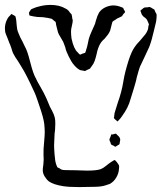

<svg xmlns="http://www.w3.org/2000/svg" viewBox="-28 -556 660 781"><path d="M100 -519Q101 -520 110 -523Q118 -527 136 -531Q156 -536 178 -536Q214 -536 239 -521Q250 -516 257 -504Q263 -498 263 -498Q264 -496 264 -493.5Q264 -491 265 -489Q265 -484 266 -480.5Q267 -477 268 -474Q268 -466 264.5 -451.5Q261 -437 261 -431V-423Q261 -415 263 -399Q272 -357 288 -343Q289 -342 292.5 -338Q296 -334 298 -334H299Q300 -334 308 -338L318 -341Q320 -344 321 -348Q322 -352 323 -355Q326 -363 328.5 -375.5Q331 -388 333 -397Q336 -409 346 -431L355 -451Q359 -458 362 -472Q368 -493 375 -505Q384 -518 399 -525.5Q414 -533 431 -534Q448 -534 463 -528Q464 -527 468 -526Q472 -525 473 -524Q474 -522 474.5 -520Q475 -518 476 -517Q477 -516 479 -512Q481 -508 481 -507Q481 -506 474 -499Q468 -490 468 -490L456 -484Q449 -482 439 -474Q433 -471 431 -469Q429 -467 428.5 -464Q428 -461 427 -459Q425 -453 423 -443Q421 -433 418 -427Q413 -416 397 -398Q386 -389 379 -377Q370 -361 365 -336Q361 -319 357 -308Q353 -297 346 -288Q344 -286 342 -282.5Q340 -279 338 -277L325 -271L318 -267Q316 -267 313 -268Q310 -269 308 -269L297 -271Q297 -271 288 -277Q272 -290 262 -307Q250 -328 244 -343Q240 -351 237 -365L229 -386Q225 -394 218 -405Q211 -416 208 -424Q206 -430 204 -440Q202 -450 200 -456Q200 -461 198 -467L189 -474Q184 -479 181 -480Q178 -481 173.5 -481.5Q169 -482 167 -483Q148 -487 124 -487Q108 -489 100 -491L92 -493Q90 -497 90 -505Q92 -507 94.5 -512Q97 -517 100 -519ZM579 -365 559 -322 541 -284Q536 -270 528 -240Q527 -233 523 -219Q517 -197 503 -153Q494 -118 468 -83Q464 -76 454 -66Q453 -65 452 -63.5Q451 -62 450 -62Q450 -62 444 -67Q443 -68 440 -70.5Q437 -73 436 -75Q435 -76 435.5 -77.5Q436 -79 436 -80L438 -96Q440 -104 444.5 -117Q449 -130 451 -138Q467 -182 474 -226Q479 -259 495 -310Q507 -347 520 -365Q528 -377 541 -390Q555 -406 562.5 -415.5Q570 -425 574 -437L576 -451Q579 -456 577 -459Q577 -460 575 -464Q574 -466 572 -471Q570 -476 568 -478Q565 -482 559 -486Q553 -490 551 -494Q549 -496 548 -499Q547 -502 546 -504Q546 -506 544.5 -508.5Q543 -511 543 -512Q545 -515 548 -517Q551 -519 552 -520Q553 -521 554.5 -522.5Q556 -524 559 -525Q561 -526 567 -526Q573 -526 576 -527Q577 -527 578.5 -527.5Q580 -528 582 -527Q584 -527 593 -521L600 -517Q601 -515 604 -507Q608 -501 609 -497V-490Q609 -482 607 -468Q605 -462 597 -426.5Q589 -391 579 -365ZM456 117Q457 120 456.5 124.5Q456 129 456 131Q455 149 445 166Q435 183 419 192L401 198Q383 204 352 204L293 205Q251 205 227 201Q190 195 171 182Q161 174 153.5 161.5Q146 149 146 137Q146 128 147.5 119.5Q149 111 149 102Q150 96 149.5 87.5Q149 79 149 74Q148 55 152 15Q154 -7 154 -19Q154 -30 152 -52Q149 -77 133 -123Q130 -131 124 -149.5Q118 -168 112 -181Q77 -257 60 -283Q58 -286 46 -306Q33 -324 25 -340Q22 -347 18 -361Q16 -365 14.5 -370.5Q13 -376 10 -381Q6 -393 -4 -417Q-8 -426 -8 -440Q-8 -456 -2 -471Q4 -484 7 -487L15 -495Q15 -496 16.5 -497.5Q18 -499 19 -499L26 -495Q34 -491 35 -489Q36 -487 36.5 -482Q37 -477 38 -474Q39 -468 40 -452Q41 -436 46 -424Q54 -403 64 -386L73 -367Q83 -351 95 -303Q107 -256 117 -239Q121 -229 139 -198L149 -180Q159 -162 175 -122Q177 -118 184.5 -104Q192 -90 195 -77Q197 -69 197 -53Q197 -39 196 -28.5Q195 -18 194 -11Q192 21 192 35Q192 47 194 73Q196 101 201 114Q204 123 205 124Q208 126 210 127Q212 128 213 128Q221 134 223 134Q228 136 241 136Q270 136 326 138Q365 138 382 132Q392 128 404 118Q416 108 424 103Q435 96 437 95Q441 95 447 103Q455 114 456 117ZM459 24Q459 28 458 30Q457 32 454.5 33Q452 34 451 35Q449 36 445.5 38.5Q442 41 440 41Q439 40 437 38.5Q435 37 433 36Q432 36 428.5 34.5Q425 33 424 31Q422 29 422 25Q421 23 419 18.5Q417 14 417 11Q417 11 423 -4Q423 -7 425 -9Q426 -10 427.5 -9.5Q429 -9 430 -9Q432 -9 437 -11Q442 -13 444 -12Q444 -12 450 -6Q460 2 461 11Q461 16 459 24Z"/></svg>

Font: Rubik-Burned
Style: Regular
Weight: 400
Designer: NaN (generative design), Hubert & Fischer (Rubik source font outlines)
Foundry: NaN, Hubert & Fischer
Version: Version 1.000